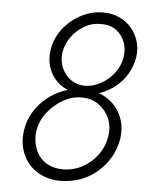

<svg xmlns="http://www.w3.org/2000/svg" viewBox="-52 -753 622 805"><g transform="rotate(5 259.0 -350.5)"><path d="M144 -536Q138 -499 147 -467.5Q156 -436 176.5 -412Q197 -388 227.5 -374.5Q258 -361 296 -361Q334 -361 369 -374Q404 -387 432.5 -410.5Q461 -434 479.5 -466Q498 -498 504 -535Q509 -569 500 -600.5Q491 -632 470.5 -656.5Q450 -681 419.5 -695.5Q389 -710 351 -710Q300 -710 255.5 -686Q211 -662 181 -622.5Q151 -583 144 -536ZM194 -529Q200 -565 222 -595Q244 -625 276.5 -643.5Q309 -662 347 -661Q385 -661 410 -642Q435 -623 446 -593Q457 -563 451 -529Q445 -493 421.5 -462.5Q398 -432 365 -414.5Q332 -397 298 -397Q264 -398 239 -416.5Q214 -435 201.5 -465Q189 -495 194 -529ZM62 -189Q56 -149 65 -113.5Q74 -78 96.5 -50.5Q119 -23 153.5 -7Q188 9 232 9Q277 9 317 -6Q357 -21 388.5 -48.5Q420 -76 440 -111.5Q460 -147 467 -188Q473 -230 462.5 -265.5Q452 -301 428 -327Q404 -353 370.5 -368Q337 -383 296 -383Q254 -383 214.5 -368.5Q175 -354 143 -328Q111 -302 89.5 -266.5Q68 -231 62 -189ZM114 -194Q122 -236 149 -270.5Q176 -305 214.5 -326.5Q253 -348 293 -347Q334 -347 364 -325Q394 -303 408.5 -268.5Q423 -234 416 -194Q409 -150 383 -115Q357 -80 319 -60Q281 -40 237 -40Q193 -41 163.5 -61.5Q134 -82 121 -117.5Q108 -153 114 -194Z"/></g></svg>

Font: Jost Light
Style: Italic
Weight: 300
Italic angle: -5°
Version: Version 3.710